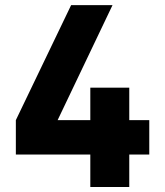

<svg xmlns="http://www.w3.org/2000/svg" viewBox="-20 -743 657 763"><path d="M43 -265.6V-128.9H338.9V0H493.7V-128.9H573.2V-265.6H493.7V-394.5H338.9V-265.6H209L427.2 -722.7H262.7Z"/></svg>

Font: Giphurs ExtraBold
Style: Regular
Weight: 800
Version: Version 1.000